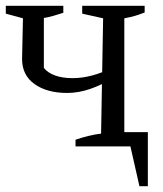

<svg xmlns="http://www.w3.org/2000/svg" viewBox="-31 -504 562 661"><path d="M449 137 418 0H229V-23Q249 -30 273.5 -36Q298 -42 317 -44L324 -441L252 -457V-484H467V-461Q449 -454 434 -449.5Q419 -445 397 -441V-49H478V137ZM200 -184Q131 -184 88 -214.5Q45 -245 45 -301L48 -441L-11 -457V-484H187V-460Q171 -455 154.5 -450Q138 -445 120 -442V-270Q134 -253 159 -244Q184 -235 219 -235Q284 -235 356 -271V-234Q320 -212 280 -198Q240 -184 200 -184Z"/></svg>

Font: Piazzolla 24pt
Style: Regular
Weight: 400
Designer: Juan Pablo del Peral
Foundry: Huerta Tipografica
Version: Version 2.005